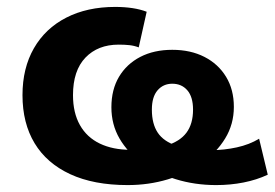

<svg xmlns="http://www.w3.org/2000/svg" viewBox="-20 -524 794 555"><path d="M349 11Q251 11 183 -20.5Q115 -52 80 -110Q45 -168 45 -249Q45 -327 78 -384.5Q111 -442 171.5 -473Q232 -504 313 -504Q340 -504 363 -500.5Q386 -497 404 -490L381 -387Q368 -392 354 -393.5Q340 -395 323 -395Q263 -395 227 -357.5Q191 -320 191 -249Q191 -198 211 -162.5Q231 -127 268.5 -109Q306 -91 357 -91Q420 -91 460 -103Q500 -115 519 -140.5Q538 -166 538 -207Q538 -244 521.5 -263Q505 -282 478 -282Q452 -282 435.5 -263Q419 -244 419 -207Q419 -166 436 -140.5Q453 -115 491 -102.5Q529 -90 591 -90Q628 -90 664.5 -98Q701 -106 729 -123L754 -19Q722 -4 684 3.5Q646 11 605 11Q543 11 488 -6Q433 -23 391 -53Q349 -83 325.5 -123.5Q302 -164 302 -214Q302 -265 324 -302Q346 -339 385.5 -359.5Q425 -380 478 -380Q531 -380 571 -359.5Q611 -339 633.5 -302Q656 -265 656 -215Q656 -165 631 -124Q606 -83 563 -52.5Q520 -22 465 -5.5Q410 11 349 11Z"/></svg>

Font: Nunito Sans 11pt ExtraBold
Style: Regular
Weight: 800
Version: Version 3.101;gftools[0.9.27]